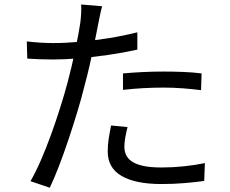

<svg xmlns="http://www.w3.org/2000/svg" viewBox="-20 -815 1040 870"><path d="M442.8 -786.7Q438 -770.4 433.1 -746.2Q428.1 -722 425.3 -707.5Q418.3 -671.4 408.7 -623.9Q399.1 -576.3 387.4 -524.3Q375.6 -472.2 362 -422.5Q349 -369.2 330 -306.8Q311 -244.4 289.8 -181.2Q268.6 -118 247 -62Q225.4 -5.9 205.6 35.6L118.1 6Q140.7 -32.8 164.5 -87.2Q188.3 -141.6 210.8 -203.5Q233.3 -265.5 252.7 -327.1Q272.2 -388.7 286.2 -441.3Q295.6 -476.1 304.7 -515.1Q313.8 -554.2 321.7 -591.6Q329.6 -629.1 335.3 -660.6Q340.9 -692.1 343.9 -711.9Q346.6 -732.9 347.8 -756.1Q348.9 -779.3 347.5 -794.6ZM221.3 -619.9Q276.5 -619.9 341.2 -625.6Q405.9 -631.3 473 -642.1Q540.2 -653 602.4 -668.6V-590.2Q540.4 -576.4 472.1 -566.4Q403.9 -556.4 338.6 -550.9Q273.4 -545.4 219.7 -545.4Q187.1 -545.4 159.3 -546.6Q131.4 -547.8 103.6 -549.4L101.4 -627.3Q136.9 -623.3 165.5 -621.6Q194.1 -619.9 221.3 -619.9ZM537.3 -482.3Q577 -486 624.7 -488.4Q672.3 -490.8 720.1 -490.8Q763.9 -490.8 808.4 -489.1Q852.9 -487.4 893.4 -482.4L891 -406.4Q852.8 -411.4 809.9 -414.7Q767.1 -418.1 722.5 -418.1Q675.8 -418.1 629.7 -415.6Q583.5 -413.1 537.3 -407.7ZM557.9 -239.1Q551.6 -214.6 547.6 -191.8Q543.6 -169 543.6 -149.1Q543.6 -131.3 550.4 -114.8Q557.3 -98.3 575 -85.1Q592.8 -71.8 626.2 -63.9Q659.5 -56.1 712.7 -56.1Q761.8 -56.1 811.9 -61.3Q862 -66.5 908.4 -75.9L905.4 4.9Q864.9 10.6 815.8 14.7Q766.7 18.9 711.7 18.9Q594.1 18.9 531.1 -17.6Q468.1 -54.2 468.1 -128.4Q468.1 -157.2 472.4 -186Q476.8 -214.7 483.4 -246.4Z"/></svg>

Font: Noto Sans KR Thin
Style: Regular
Weight: 100
Designer: Ryoko NISHIZUKA 西塚涼子 (kana, bopomofo & ideographs); Paul D. Hunt (Latin, Greek & Cyrillic); Sandoll Communications 산돌커뮤니
Foundry: Adobe
Version: Version 2.004-H2;hotconv 1.0.118;makeotfexe 2.5.65603